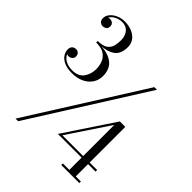

<svg xmlns="http://www.w3.org/2000/svg" viewBox="-248 -952 1196 1196"><g transform="rotate(45 350.0 -354.0)"><path d="M95 100 568 -650H591L118 100ZM143.5 -348Q101 -348 73.8 -360.5Q46.5 -373 33.2 -393Q20 -413 20 -434.5Q20 -453 30.2 -463Q40.5 -473 56 -473Q70 -473 79 -464.2Q88 -455.5 88 -439.5Q88 -425.5 77.8 -416.8Q67.5 -408 54 -408Q41.5 -408 31 -415.8Q20.5 -423.5 20.5 -434.5H34Q34 -415.5 45.8 -398.8Q57.5 -382 79.5 -372Q101.5 -362 131.5 -362Q185 -362 209 -395.5Q233 -429 233 -474Q233 -498 224.5 -525Q216 -552 190.8 -571.2Q165.5 -590.5 115 -590.5V-599Q187.5 -599 226 -581.5Q264.5 -564 279 -535.8Q293.5 -507.5 293.5 -474Q293.5 -435 273.5 -406.8Q253.5 -378.5 219.8 -363.2Q186 -348 143.5 -348ZM501 103V89H558V-307L375 -33H681V-19H349L567 -347H615V89H660V103ZM115 -595.5V-604Q162.5 -604 183.5 -621Q204.5 -638 209.8 -662.2Q215 -686.5 215 -708.5Q215 -734 206.2 -753.5Q197.5 -773 181 -784.2Q164.5 -795.5 140.5 -795.5Q124 -795.5 108 -790.5Q92 -785.5 79.5 -776.5Q67 -767.5 59.5 -755Q52 -742.5 52 -727.5H38.5Q38.5 -741 49.8 -748.2Q61 -755.5 72.5 -755.5Q85.5 -755.5 96 -747.5Q106.5 -739.5 106.5 -723.5Q106.5 -705.5 95.2 -698Q84 -690.5 72.5 -690.5Q58.5 -690.5 48 -699.8Q37.5 -709 37.5 -727.5Q37.5 -749.5 52.8 -768Q68 -786.5 93.5 -798Q119 -809.5 149.5 -809.5Q183 -809.5 211.8 -798Q240.5 -786.5 258 -764.2Q275.5 -742 275.5 -708.5Q275.5 -678.5 264.2 -653Q253 -627.5 218.8 -611.5Q184.5 -595.5 115 -595.5Z"/></g></svg>

Font: BodoniModa 10 Custom
Style: Regular
Weight: 400
Designer: Owen Earl
Foundry: indestructible type
Version: Version 2.005